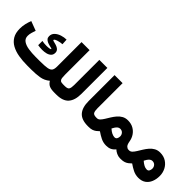

<svg xmlns="http://www.w3.org/2000/svg" viewBox="109 -1549 2416 2416"><g transform="rotate(45 1317.0 -340.5)"><path d="M432.1 -151.4H504.4Q591.8 -151.4 635.5 -159.2Q679.2 -167 693.8 -189.5Q708.5 -211.9 708.5 -255.4V-691.9H851.6V-256.8Q851.6 -221.7 854.7 -198.2Q857.9 -174.8 871.3 -163.1Q884.8 -151.4 916 -151.4H933.6V0H917Q856.9 0 825 -14.4Q793 -28.8 771 -65.9Q717.8 -21 650.9 -10.5Q584 0 507.8 0H432.1Q350.1 0 278.8 -12.2Q207.5 -24.4 153.6 -53.7Q99.6 -83 69.1 -133.8Q38.6 -184.6 38.6 -261.7Q38.6 -308.1 48.8 -351.6Q59.1 -395 74.2 -431.6L199.7 -384.3Q191.4 -360.8 182.1 -329.3Q172.9 -297.9 172.9 -269Q172.9 -220.2 209.5 -194.8Q246.1 -169.4 305.4 -160.4Q364.7 -151.4 432.1 -151.4ZM350.1 -354Q367.2 -350.1 388.2 -348.1Q409.2 -346.2 429.2 -346.2Q458.5 -346.2 479.7 -350.1Q501 -354 501 -361.8Q501 -365.7 487.5 -368.9Q474.1 -372.1 453.9 -377Q433.6 -381.8 413.6 -390.6Q393.6 -399.4 380.1 -415Q366.7 -430.7 366.7 -455.6Q366.7 -498 396.2 -525.6Q425.8 -553.2 469 -566.9Q512.2 -580.6 553.2 -580.6L557.6 -502.9Q545.9 -502.9 526.4 -499.8Q506.8 -496.6 486.8 -490.7Q466.8 -484.9 452.9 -477.1Q439 -469.2 439 -460Q439 -454.1 456.5 -450Q474.1 -445.8 498.3 -439Q522.5 -432.1 542 -418.9Q555.2 -409.7 563.2 -396.5Q571.3 -383.3 571.3 -363.8Q571.3 -328.6 550.5 -308.6Q529.8 -288.6 497.1 -280.3Q464.4 -272 427.2 -272Q407.7 -272 387.9 -273.9Q368.2 -275.9 350.1 -278.8Z M915.5 -151.4H950.7Q1000.5 -151.4 1012.7 -173.3Q1024.9 -195.3 1024.9 -244.1V-691.9H1168V-230Q1168 -116.2 1116.7 -58.1Q1065.4 0 950.2 0H915.5Z M1295.9 -691.9H1439V-244.6Q1439 -195.8 1451.4 -173.6Q1463.9 -151.4 1510.7 -151.4H1522.5V0H1510.7Q1398.4 0 1347.2 -57.9Q1295.9 -115.7 1295.9 -230.5Z M1524.9 0H1504.4L1504.9 -151.4H1522.5Q1544.9 -151.4 1563.2 -169.9Q1581.5 -188.5 1599.6 -218Q1617.7 -247.6 1637.9 -280.3Q1658.2 -313 1683.3 -342.5Q1708.5 -372.1 1741.7 -390.6Q1774.9 -409.2 1818.8 -409.2Q1875 -409.2 1917 -385.7Q1959 -362.3 1985.4 -322.8Q2011.7 -283.2 2019.5 -234.4Q2027.8 -185.5 2045.9 -168.5Q2064 -151.4 2083.5 -151.4H2096.2V0H2083Q2051.8 0 2021.2 -14.6Q1990.7 -29.3 1972.7 -47.4Q1947.3 -16.1 1917.5 -2.4Q1887.7 11.2 1847.2 11.2Q1795.9 11.2 1751.5 -10.7Q1707 -32.7 1665 -62.5Q1647.9 -45.9 1629.9 -31.7Q1611.8 -17.6 1587.2 -8.8Q1562.5 0 1524.9 0ZM1823.7 -265.6Q1804.2 -265.6 1788.8 -252.7Q1773.4 -239.7 1762.2 -222.2Q1751 -204.6 1743.7 -189.5Q1772 -164.1 1796.4 -151.9Q1812 -144 1825.2 -140.9Q1838.4 -137.7 1848.1 -137.7Q1872.1 -137.7 1881.8 -156.2Q1891.6 -174.8 1891.6 -196.8Q1891.6 -224.1 1873.5 -244.9Q1855.5 -265.6 1823.7 -265.6Z M2420.4 11.2Q2369.1 11.2 2324.7 -10.7Q2280.3 -32.7 2238.3 -62.5Q2221.2 -45.9 2203.1 -31.7Q2185.1 -17.6 2160.4 -8.8Q2135.7 0 2098.1 0H2077.6V-151.4H2095.7Q2118.2 -151.4 2136.5 -169.9Q2154.8 -188.5 2172.9 -218Q2190.9 -247.6 2211.2 -280.3Q2231.4 -313 2256.6 -342.5Q2281.7 -372.1 2314.9 -390.6Q2348.1 -409.2 2392.1 -409.2Q2455.1 -409.2 2501 -379.4Q2546.9 -349.6 2571.5 -301.3Q2596.2 -252.9 2596.2 -196.8Q2596.2 -138.2 2576.9 -91.1Q2557.6 -43.9 2518.8 -16.4Q2480 11.2 2420.4 11.2ZM2397 -265.6Q2377.4 -265.6 2362.1 -252.7Q2346.7 -239.7 2335.4 -222.2Q2324.2 -204.6 2316.9 -189.5Q2330.6 -177.2 2343 -168.5Q2355.5 -159.7 2366.2 -153.8Q2383.3 -144.5 2397 -141.1Q2410.6 -137.7 2421.4 -137.7Q2445.3 -137.7 2455.1 -156.2Q2464.8 -174.8 2464.8 -196.8Q2464.8 -224.1 2446.8 -244.9Q2428.7 -265.6 2397 -265.6Z"/></g></svg>

Font: Vazirmatn RD Black
Style: Regular
Weight: 900
Designer: Saber Rastikerdar
Foundry: Saber Rastikerdar
Version: Version 32.102